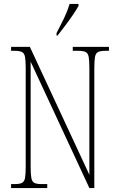

<svg xmlns="http://www.w3.org/2000/svg" viewBox="-20 -951 599 971"><path d="M36 0V-20H54Q79 -20 91 -26Q103 -32 106.5 -51Q110 -70 110 -108V-606Q110 -645 106.5 -663.5Q103 -682 91 -688Q79 -694 54 -694H36V-714H131L432 -67V-606Q432 -645 428.5 -663.5Q425 -682 413 -688Q401 -694 376 -694H348V-714H531V-694H513Q488 -694 476 -688Q464 -682 460.5 -663.5Q457 -645 457 -606V0H432L135 -639V-108Q135 -70 138.5 -51Q142 -32 154 -26Q166 -20 191 -20H219V0ZM266 -784Q289 -828 305.5 -862.5Q322 -897 332 -931H377V-921Q368 -904 350 -877.5Q332 -851 311 -823Q290 -795 271 -771H266Z"/></svg>

Font: Noto Serif Georgian ExtraCondensed Thin
Style: Regular
Weight: 100
Width: 2
Designer: Monotype Design Team, Akaki Razmadze
Foundry: Google LLC
Version: Version 2.003; ttfautohint (v1.8.4.7-5d5b)